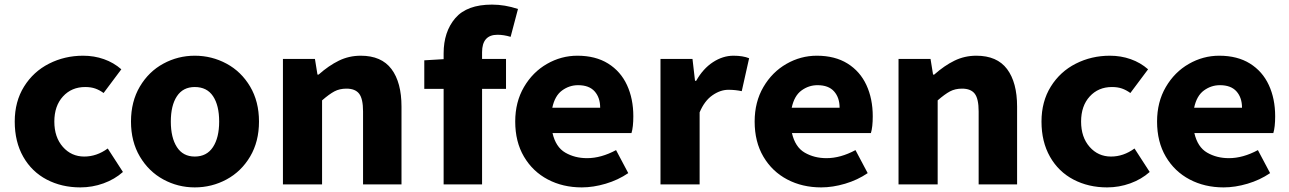

<svg xmlns="http://www.w3.org/2000/svg" viewBox="-20 -801 5600 834"><path d="M44 -273Q44 -360 84.5 -425Q125 -490 193 -524.5Q261 -559 341 -559Q389 -559 431.5 -544Q474 -529 507 -500L430 -397Q412 -410 393.5 -416.5Q375 -423 350 -423Q291 -423 253.5 -382Q216 -341 216 -273Q216 -205 253 -163Q290 -121 346 -121Q400 -121 448 -156L514 -54Q478 -22 429.5 -4.5Q381 13 329 13Q248 13 183 -21Q118 -55 81 -120Q44 -185 44 -273Z M549 -273Q549 -360 587.5 -425Q626 -490 689.5 -524.5Q753 -559 826 -559Q900 -559 964 -524.5Q1028 -490 1066.5 -425Q1105 -360 1105 -273Q1105 -186 1066.5 -121Q1028 -56 964 -21.5Q900 13 826 13Q753 13 689.5 -21.5Q626 -56 587.5 -121Q549 -186 549 -273ZM932 -273Q932 -343 905.5 -383Q879 -423 826 -423Q775 -423 748.5 -383Q722 -343 722 -273Q722 -203 748.5 -162Q775 -121 826 -121Q878 -121 905 -162Q932 -203 932 -273Z M1209 -545H1348L1359 -477H1364Q1408 -516 1452 -537.5Q1496 -559 1547 -559Q1637 -559 1680.5 -501Q1724 -443 1724 -338V0H1557V-317Q1557 -372 1540 -394Q1523 -416 1485 -416Q1455 -416 1432.5 -404Q1410 -392 1379 -365V0H1209Z M2117 -781Q2173 -781 2230 -762L2198 -641Q2168 -650 2141 -650Q2074 -650 2074 -574V-545H2178V-415H2074V0H1907V-415H1823V-539L1907 -544V-569Q1907 -663 1957.5 -722Q2008 -781 2117 -781Z M2218 -273Q2218 -358 2256 -423Q2294 -488 2356 -523.5Q2418 -559 2488 -559Q2567 -559 2621.5 -525Q2676 -491 2703.5 -431.5Q2731 -372 2731 -296Q2731 -249 2723 -223H2380Q2394 -162 2435.5 -138Q2477 -114 2530 -114Q2591 -114 2656 -149L2709 -49Q2665 -19 2611 -3Q2557 13 2507 13Q2425 13 2359.5 -21.5Q2294 -56 2256 -120.5Q2218 -185 2218 -273ZM2587 -333Q2587 -377 2563 -404Q2539 -431 2491 -431Q2453 -431 2421.5 -408Q2390 -385 2379 -333Z M2849 -545H2988L2999 -450H3004Q3034 -503 3077 -531Q3120 -559 3166 -559Q3207 -559 3234 -548L3202 -405Q3174 -411 3144 -411Q3109 -411 3074.5 -387Q3040 -363 3019 -313V0H2849Z M3258 -273Q3258 -358 3296 -423Q3334 -488 3396 -523.5Q3458 -559 3528 -559Q3607 -559 3661.5 -525Q3716 -491 3743.5 -431.5Q3771 -372 3771 -296Q3771 -249 3763 -223H3420Q3434 -162 3475.5 -138Q3517 -114 3570 -114Q3631 -114 3696 -149L3749 -49Q3705 -19 3651 -3Q3597 13 3547 13Q3465 13 3399.5 -21.5Q3334 -56 3296 -120.5Q3258 -185 3258 -273ZM3627 -333Q3627 -377 3603 -404Q3579 -431 3531 -431Q3493 -431 3461.5 -408Q3430 -385 3419 -333Z M3883 -545H4022L4033 -477H4038Q4082 -516 4126 -537.5Q4170 -559 4221 -559Q4311 -559 4354.5 -501Q4398 -443 4398 -338V0H4231V-317Q4231 -372 4214 -394Q4197 -416 4159 -416Q4129 -416 4106.5 -404Q4084 -392 4053 -365V0H3883Z M4504 -273Q4504 -360 4544.5 -425Q4585 -490 4653 -524.5Q4721 -559 4801 -559Q4849 -559 4891.5 -544Q4934 -529 4967 -500L4890 -397Q4872 -410 4853.5 -416.5Q4835 -423 4810 -423Q4751 -423 4713.5 -382Q4676 -341 4676 -273Q4676 -205 4713 -163Q4750 -121 4806 -121Q4860 -121 4908 -156L4974 -54Q4938 -22 4889.5 -4.5Q4841 13 4789 13Q4708 13 4643 -21Q4578 -55 4541 -120Q4504 -185 4504 -273Z M5006 -273Q5006 -358 5044 -423Q5082 -488 5144 -523.5Q5206 -559 5276 -559Q5355 -559 5409.5 -525Q5464 -491 5491.5 -431.5Q5519 -372 5519 -296Q5519 -249 5511 -223H5168Q5182 -162 5223.5 -138Q5265 -114 5318 -114Q5379 -114 5444 -149L5497 -49Q5453 -19 5399 -3Q5345 13 5295 13Q5213 13 5147.5 -21.5Q5082 -56 5044 -120.5Q5006 -185 5006 -273ZM5375 -333Q5375 -377 5351 -404Q5327 -431 5279 -431Q5241 -431 5209.5 -408Q5178 -385 5167 -333Z"/></svg>

Font: Nebula Sans Bold
Style: Regular
Weight: 700
Designer: Paul D. Hunt for Adobe (as Source Sans)
Foundry: Nebula Entertainment & Broadcasting LLC
Version: Version 1.010